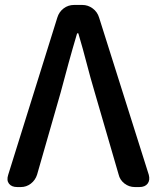

<svg xmlns="http://www.w3.org/2000/svg" viewBox="-20 -757 634 777"><path d="M50 0Q27 0 16.5 -13.5Q6 -27 13 -49L212 -686Q219 -709 237.5 -723Q256 -737 280 -737H313Q336 -737 355 -723Q374 -709 381 -686L582 -50Q588 -28 577.5 -14Q567 0 544 0H526Q502 0 483.5 -14.5Q465 -29 460 -51L364 -381Q345 -445 330.5 -501.5Q316 -558 297 -622H292Q273 -558 257.5 -501.5Q242 -445 225 -381L130 -50Q123 -28 105 -14Q87 0 64 0Z"/></svg>

Font: Chiron GoRound TC M
Style: Regular
Weight: 500
Designer: Ryoko NISHIZUKA 西塚涼子 (kana, bopomofo & ideographs); Paul D. Hunt (Latin, Greek & Cyrillic); Sandoll Communications 산돌커뮤니
Foundry: Adobe
Version: Version 1.000;hotconv 1.1.1;makeotfexe 2.6.0